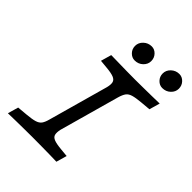

<svg xmlns="http://www.w3.org/2000/svg" viewBox="-214 -853 960 960"><g transform="rotate(45 266.5 -372.5)"><path d="M187.1 -2.4Q162.1 -2.4 131.9 -2Q101.6 -1.6 71.4 -1.2Q41.1 -0.8 15.3 0L31.5 -56.5L85.5 -61.3Q121.8 -64.5 140.7 -70.2Q159.7 -75.8 169 -88.3Q178.2 -100.8 184.7 -125.8L273.4 -443.5Q279 -466.9 275.4 -480.2Q271.8 -493.5 254.8 -500.4Q237.9 -507.3 200.8 -510.5L158.9 -514.5L175 -571Q192.7 -571 221.8 -570.2Q250.8 -569.4 283.9 -569Q316.9 -568.5 345.2 -568.5H346Q371.8 -568.5 401.6 -569Q431.5 -569.4 462.1 -569.8Q492.7 -570.2 517.7 -571L501.6 -514.5L447.6 -509.7Q412.1 -506.5 393.1 -500.8Q374.2 -495.2 364.9 -482.7Q355.6 -470.2 348.4 -445.2L259.7 -127.4Q254.8 -104.8 258.1 -91.1Q261.3 -77.4 278.6 -70.6Q296 -63.7 332.3 -60.5L374.2 -56.5L358.1 0Q340.3 -0.8 311.3 -1.2Q282.3 -1.6 249.6 -2Q216.9 -2.4 187.9 -2.4H187.1ZM276.6 -634.7Q256.5 -634.7 241.5 -650.4Q226.6 -666.1 226.6 -687.9Q226.6 -711.3 244.8 -728.2Q262.9 -745.2 287.9 -745.2Q308.1 -745.2 323 -729.4Q337.9 -713.7 337.9 -691.1Q337.9 -668.5 320.2 -651.6Q302.4 -634.7 276.6 -634.7ZM471.8 -634.7Q451.6 -634.7 436.7 -650.4Q421.8 -666.1 421.8 -687.9Q421.8 -711.3 439.9 -728.2Q458.1 -745.2 483.1 -745.2Q503.2 -745.2 518.1 -729.4Q533.1 -713.7 533.1 -691.1Q533.1 -668.5 515.3 -651.6Q497.6 -634.7 471.8 -634.7Z"/></g></svg>

Font: Playfair 5pt SemiExpanded Light
Style: Italic
Weight: 300
Width: 6
Italic angle: -15.6°
Designer: Claus Eggers Sørensen
Foundry: Claus Eggers Sørensen
Version: Version 2.203